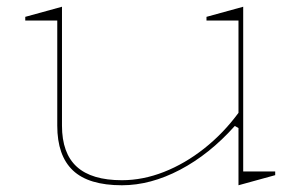

<svg xmlns="http://www.w3.org/2000/svg" viewBox="-20 -535 882 570"><path d="M342 15Q243 15 196.5 -29Q150 -73 150 -162V-474H55V-485L164 -515V-162Q164 -80 208 -40Q252 0 342 0Q404 0 466.5 -24.5Q529 -49 586 -94Q643 -139 688 -200V-474H593V-485L702 -515V-26H797V-15L688 15V-155L677 -161Q602 -77 514.5 -31Q427 15 342 15Z"/></svg>

Font: Kalnia SemiExpanded Thin
Style: Regular
Weight: 250
Width: 6
Designer: Frida Medrano
Foundry: Frida Medrano
Version: Version 1.105